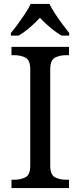

<svg xmlns="http://www.w3.org/2000/svg" viewBox="-20 -951 407 971"><path d="M38 0V-42H51Q85 -42 109 -54.5Q133 -67 133 -114V-600Q133 -647 109 -659.5Q85 -672 51 -672H38V-714H329V-672H316Q282 -672 258 -659.5Q234 -647 234 -600V-114Q234 -67 258 -54.5Q282 -42 316 -42H329V0ZM35 -784Q51 -803 70 -829Q89 -855 107 -882Q125 -909 135 -931H230Q241 -909 258.5 -882Q276 -855 295.5 -829Q315 -803 330 -784V-771H291Q272 -782 252.5 -797Q233 -812 215 -828.5Q197 -845 182 -861Q160 -837 131.5 -812.5Q103 -788 74 -771H35Z"/></svg>

Font: Noto Serif Khojki
Style: Regular
Weight: 400
Designer: Juan Bruce
Version: Version 2.002